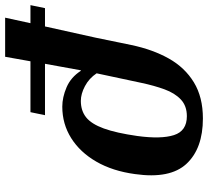

<svg xmlns="http://www.w3.org/2000/svg" viewBox="-176 -538 829 766"><g transform="rotate(90 239.0 -154.5)"><path d="M-124 139 -112 81H-39L6 -122L35 -263Q53 -349 89 -413Q125 -477 184 -513Q243 -549 328 -549Q448 -549 509 -483.5Q570 -418 550 -278Q538 -189 500.5 -124Q463 -59 406.5 -23.5Q350 12 281 12Q244 12 204 -5Q164 -22 138 -62H136L110 81H315L303 139H100L82 240H-74L-52 139ZM258 -62Q297 -62 323.5 -83Q350 -104 368 -153.5Q386 -203 398 -287Q411 -382 394.5 -433.5Q378 -485 319 -485Q278 -485 252.5 -461Q227 -437 212 -396Q197 -355 186 -303L148 -125Q168 -95 199 -78.5Q230 -62 258 -62Z"/></g></svg>

Font: Noto Serif
Style: Bold Italic
Weight: 700
Italic angle: -12°
Designer: Monotype Design Team
Foundry: Monotype Imaging Inc.
Version: Version 2.013